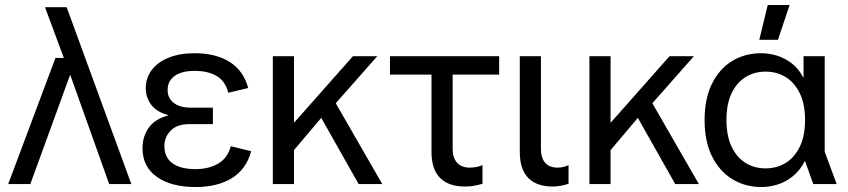

<svg xmlns="http://www.w3.org/2000/svg" viewBox="-20 -740 3409 772"><path d="M419 0 251 -471 243 -490 161 -711H248L508 0ZM13 0 203 -507H289V-453H267L102 0Z M767 12Q668 12 610.5 -29Q553 -70 553 -144Q553 -191 578 -226.5Q603 -262 657 -276V-277Q609 -290 587.5 -319.5Q566 -349 566 -385Q566 -427 590.5 -459Q615 -491 659 -508.5Q703 -526 762 -526Q848 -526 903.5 -491Q959 -456 978 -386L898 -367Q886 -414 851 -434.5Q816 -455 763 -455Q710 -455 682 -434.5Q654 -414 654 -378Q654 -345 679 -326Q704 -307 748 -307H836V-241H742Q692 -241 666.5 -215Q641 -189 641 -153Q641 -107 673.5 -83.5Q706 -60 766 -60Q819 -60 857 -82Q895 -104 908 -152L990 -132Q970 -59 912 -23.5Q854 12 767 12Z M1127 -95V-245H1161L1399 -514H1497L1308 -300L1291 -289ZM1077 0V-514H1162V0ZM1422 0 1253 -299 1308 -363 1517 0Z M1850 10Q1784 10 1749.5 -24.5Q1715 -59 1715 -129V-472H1800V-142Q1800 -105 1818 -85.5Q1836 -66 1869 -66Q1880 -66 1892.5 -68Q1905 -70 1920 -76V-1Q1902 4 1886 7Q1870 10 1850 10ZM1548 -440V-514H1987V-440Z M2202 10Q2138 10 2104 -24.5Q2070 -59 2070 -129V-514H2155V-142Q2155 -105 2172 -85.5Q2189 -66 2221 -66Q2231 -66 2242 -68Q2253 -70 2266 -76V-1Q2250 4 2234.5 7Q2219 10 2202 10Z M2400 -95V-245H2434L2672 -514H2770L2581 -300L2564 -289ZM2350 0V-514H2435V0ZM2695 0 2526 -299 2581 -363 2790 0Z M3041 12Q2976 12 2924 -20Q2872 -52 2842.5 -112Q2813 -172 2813 -257Q2813 -343 2842.5 -403Q2872 -463 2923.5 -494.5Q2975 -526 3040 -526Q3073 -526 3105 -516Q3137 -506 3164.5 -484.5Q3192 -463 3210 -428H3211V-514H3296V-130L3344 0H3250L3217 -92H3216Q3197 -55 3168 -31.5Q3139 -8 3106.5 2Q3074 12 3041 12ZM3058 -63Q3103 -63 3138.5 -84.5Q3174 -106 3195.5 -149.5Q3217 -193 3217 -258Q3217 -322 3195.5 -365.5Q3174 -409 3138.5 -430.5Q3103 -452 3058 -452Q3014 -452 2978.5 -430.5Q2943 -409 2922 -366Q2901 -323 2901 -258Q2901 -193 2922 -149.5Q2943 -106 2978.5 -84.5Q3014 -63 3058 -63ZM3033 -580 3067 -720H3155L3108 -580Z"/></svg>

Font: TikTok Sans 24pt
Style: Regular
Weight: 400
Version: Version 4.000